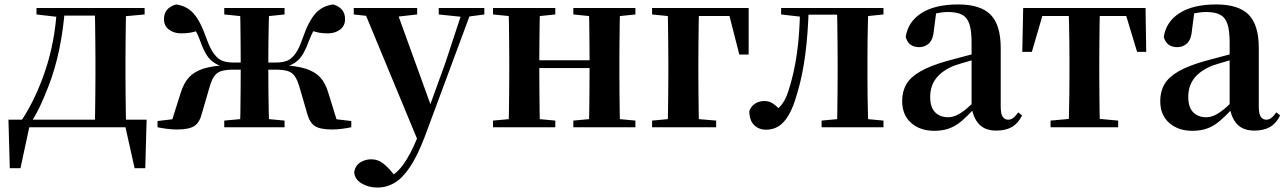

<svg xmlns="http://www.w3.org/2000/svg" viewBox="-20 -572 5777 863"><path d="M563 0H95L115 -16L72 184H24L18 -34H639L633 184H585L540 -18ZM405 0Q407 -25 407.5 -67Q408 -109 408.5 -154.5Q409 -200 409 -235V-301Q409 -336 408.5 -381Q408 -426 407.5 -468.5Q407 -511 405 -536H547Q546 -511 545.5 -468.5Q545 -426 544.5 -381Q544 -336 544 -301V-235Q544 -200 544.5 -154.5Q545 -109 545.5 -67Q546 -25 547 0ZM144 -507V-536H246V-496H239ZM480 -496V-536H630V-507L510 -496ZM77 -31Q140 -126 183.5 -255Q227 -384 236 -536H272Q265 -441 246.5 -351Q228 -261 197 -182Q180 -138 161 -97Q142 -56 119 -22V-9ZM246 -502V-536H481V-502Z M688 0V-28L840 -46L747 -12L792 -154Q806 -199 829.5 -224.5Q853 -250 893 -263Q933 -276 998 -279L995 -269Q955 -277 928.5 -301Q902 -325 880 -387Q869 -419 856.5 -437.5Q844 -456 823 -480L877 -437Q857 -429 837 -425.5Q817 -422 794 -422Q762 -422 739.5 -439Q717 -456 717 -486Q717 -536 771 -552Q819 -546 850 -511.5Q881 -477 908 -399Q925 -352 943 -328.5Q961 -305 981.5 -298Q1002 -291 1026 -291H1124V-259H1032Q999 -259 978 -253.5Q957 -248 944.5 -231.5Q932 -215 922 -181L888 -64Q878 -22 854 -6Q830 10 776 10Q754 10 730.5 7Q707 4 688 0ZM1559 0Q1540 4 1517 7Q1494 10 1473 10Q1418 10 1394.5 -6Q1371 -22 1360 -64L1326 -181Q1316 -215 1303.5 -231.5Q1291 -248 1270.5 -253.5Q1250 -259 1216 -259H1124V-291H1222Q1248 -291 1268 -298Q1288 -305 1306 -328.5Q1324 -352 1340 -399Q1367 -477 1398 -511.5Q1429 -546 1478 -552Q1531 -536 1531 -486Q1531 -456 1508.5 -439Q1486 -422 1454 -422Q1430 -422 1412 -425.5Q1394 -429 1375 -437L1425 -480Q1404 -456 1392 -437.5Q1380 -419 1368 -387Q1346 -325 1319.5 -301Q1293 -277 1253 -269L1249 -279Q1314 -276 1354.5 -263Q1395 -250 1419 -224.5Q1443 -199 1456 -154L1500 -12L1408 -46L1559 -28ZM1058 0Q1060 -25 1060.5 -68.5Q1061 -112 1061.5 -163.5Q1062 -215 1062 -265V-284Q1062 -328 1061.5 -376.5Q1061 -425 1060.5 -468Q1060 -511 1058 -536H1190Q1189 -511 1188 -468Q1187 -425 1186.5 -376.5Q1186 -328 1186 -284V-265Q1186 -215 1186.5 -163.5Q1187 -112 1188 -68.5Q1189 -25 1190 0ZM988 0V-30L1097 -40H1153L1259 -30V0ZM988 -507V-536H1259V-507L1153 -496H1097Z M1676 271Q1637 271 1605.5 252.5Q1574 234 1572 201Q1577 172 1599.5 158Q1622 144 1648 144Q1675 144 1695.5 158Q1716 172 1735 194L1765 230L1730 252L1710 235Q1758 215 1791.5 169Q1825 123 1856 47L1886 -26L1895 -50L1982 -290L2063 -536H2104L1889 43Q1857 127 1823.5 177.5Q1790 228 1754 249.5Q1718 271 1676 271ZM1863 72 1611 -536H1758L1917 -97L1923 -86ZM1570 -507V-536H1855V-507L1757 -496H1671ZM1952 -507V-536H2157V-507L2075 -496H2058Z M2265 0Q2267 -25 2267.5 -67Q2268 -109 2268.5 -154.5Q2269 -200 2269 -235V-301Q2269 -336 2268.5 -381Q2268 -426 2267.5 -468.5Q2267 -511 2265 -536H2407Q2406 -511 2405.5 -468Q2405 -425 2404.5 -378Q2404 -331 2404 -292V-271Q2404 -218 2404.5 -165Q2405 -112 2405.5 -68.5Q2406 -25 2407 0ZM2626 0Q2628 -25 2628.5 -68.5Q2629 -112 2629.5 -165Q2630 -218 2630 -271V-292Q2630 -331 2629.5 -378Q2629 -425 2628.5 -468Q2628 -511 2626 -536H2767Q2766 -511 2765.5 -468.5Q2765 -426 2764.5 -381Q2764 -336 2764 -301V-235Q2764 -200 2764.5 -154.5Q2765 -109 2765.5 -67Q2766 -25 2767 0ZM2196 0V-30L2306 -40H2368L2476 -30V0ZM2196 -507V-536H2476V-507L2368 -496H2306ZM2557 0V-30L2666 -40H2729L2836 -30V0ZM2557 -507V-536H2836V-507L2729 -496H2666ZM2336 -266V-301H2696V-266Z M2980 0Q2982 -25 2982.5 -67Q2983 -109 2983.5 -154.5Q2984 -200 2984 -235V-293Q2984 -332 2983.5 -378.5Q2983 -425 2982.5 -468Q2982 -511 2980 -536H3122Q3121 -511 3120.5 -468Q3120 -425 3119.5 -378.5Q3119 -332 3119 -293V-235Q3119 -200 3119.5 -154.5Q3120 -109 3120.5 -67Q3121 -25 3122 0ZM3051 -500V-536H3345V-327H3303L3252 -527L3287 -500ZM2911 0V-30L3020 -40H3081L3199 -30V0ZM2911 -507V-536H3051V-496H3021Z M3424 11Q3390 11 3369 -10.5Q3348 -32 3348 -74Q3358 -97 3376 -107.5Q3394 -118 3416 -118Q3437 -118 3454.5 -106.5Q3472 -95 3490 -73V-60H3465V-74Q3485 -89 3499 -109.5Q3513 -130 3524 -164Q3549 -240 3562 -332Q3575 -424 3576 -536H3615Q3612 -422 3599.5 -326.5Q3587 -231 3564 -155Q3546 -90 3524.5 -54Q3503 -18 3478 -3.5Q3453 11 3424 11ZM3491 -507V-536H3595V-496H3587ZM3596 -506V-536H3785V-506ZM3673 0V-30L3781 -40H3844L3951 -30V0ZM3742 0Q3743 -25 3743.5 -67Q3744 -109 3744.5 -154.5Q3745 -200 3745 -235V-301Q3745 -336 3744.5 -381Q3744 -426 3743.5 -468.5Q3743 -511 3742 -536H3883Q3882 -511 3881 -468.5Q3880 -426 3879.5 -381Q3879 -336 3879 -301V-235Q3879 -200 3879.5 -154.5Q3880 -109 3881 -67Q3882 -25 3883 0ZM3812 -496V-536H3951V-507L3844 -496Z M4179 16Q4116 16 4075.5 -19.5Q4035 -55 4035 -118Q4035 -161 4054 -193.5Q4073 -226 4117.5 -251.5Q4162 -277 4237 -298Q4277 -309 4326.5 -322Q4376 -335 4416 -344V-319Q4376 -309 4336 -297.5Q4296 -286 4269 -277Q4215 -255 4188 -220.5Q4161 -186 4161 -136Q4161 -90 4183 -67.5Q4205 -45 4242 -45Q4258 -45 4276.5 -52.5Q4295 -60 4319.5 -79.5Q4344 -99 4377 -135L4393 -82H4358Q4329 -51 4303.5 -29Q4278 -7 4248.5 4.5Q4219 16 4179 16ZM4458 15Q4407 15 4380 -14.5Q4353 -44 4347 -94V-97V-381Q4347 -435 4337 -464.5Q4327 -494 4304 -506Q4281 -518 4242 -518Q4216 -518 4189 -512Q4162 -506 4126 -491L4188 -516L4178 -439Q4175 -396 4156.5 -378Q4138 -360 4112 -360Q4063 -360 4051 -406Q4061 -474 4121.5 -513Q4182 -552 4287 -552Q4387 -552 4432.5 -506Q4478 -460 4478 -356V-95Q4478 -60 4487 -47Q4496 -34 4512 -34Q4523 -34 4533 -41Q4543 -48 4557 -67L4574 -53Q4556 -17 4528 -1Q4500 15 4458 15Z M4575 -339 4579 -536H5129L5132 -339H5091L5032 -534L5098 -500H4610L4675 -534L4618 -339ZM4702 0V-30L4814 -40H4895L5006 -30V0ZM4783 0Q4784 -25 4785 -67Q4786 -109 4786.5 -154.5Q4787 -200 4787 -235V-301Q4787 -336 4786.5 -381Q4786 -426 4785 -468.5Q4784 -511 4783 -536H4924Q4923 -511 4922.5 -468.5Q4922 -426 4921.5 -381Q4921 -336 4921 -301V-235Q4921 -200 4921.5 -154.5Q4922 -109 4922.5 -67Q4923 -25 4924 0Z M5339 16Q5276 16 5235.5 -19.5Q5195 -55 5195 -118Q5195 -161 5214 -193.5Q5233 -226 5277.5 -251.5Q5322 -277 5397 -298Q5437 -309 5486.5 -322Q5536 -335 5576 -344V-319Q5536 -309 5496 -297.5Q5456 -286 5429 -277Q5375 -255 5348 -220.5Q5321 -186 5321 -136Q5321 -90 5343 -67.5Q5365 -45 5402 -45Q5418 -45 5436.5 -52.5Q5455 -60 5479.5 -79.5Q5504 -99 5537 -135L5553 -82H5518Q5489 -51 5463.5 -29Q5438 -7 5408.5 4.5Q5379 16 5339 16ZM5618 15Q5567 15 5540 -14.5Q5513 -44 5507 -94V-97V-381Q5507 -435 5497 -464.5Q5487 -494 5464 -506Q5441 -518 5402 -518Q5376 -518 5349 -512Q5322 -506 5286 -491L5348 -516L5338 -439Q5335 -396 5316.5 -378Q5298 -360 5272 -360Q5223 -360 5211 -406Q5221 -474 5281.5 -513Q5342 -552 5447 -552Q5547 -552 5592.5 -506Q5638 -460 5638 -356V-95Q5638 -60 5647 -47Q5656 -34 5672 -34Q5683 -34 5693 -41Q5703 -48 5717 -67L5734 -53Q5716 -17 5688 -1Q5660 15 5618 15Z"/></svg>

Font: Noto Serif TC
Style: Bold
Weight: 700
Designer: Ryoko NISHIZUKA 西塚涼子 (kana & ideographs); Frank Grießhammer (Latin, Greek & Cyrillic); Wenlong ZHANG 张文龙 (bopomofo); San
Foundry: Adobe
Version: Version 2.002-H1;hotconv 1.1.0;makeotfexe 2.6.0